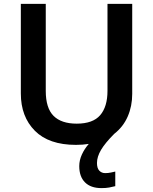

<svg xmlns="http://www.w3.org/2000/svg" viewBox="-20 -734 787 986"><path d="M478 103Q478 130 490 142.5Q502 155 520 155Q536 155 549.5 152Q563 149 572 147V222Q557 226 540.5 229Q524 232 501 232Q446 232 416.5 202.5Q387 173 387 119Q387 89 400.5 59.5Q414 30 436 5Q405 10 370 10Q231 10 159 -62.5Q87 -135 87 -254V-714H215V-267Q215 -179 255 -139Q295 -99 374 -99Q457 -99 494.5 -142.5Q532 -186 532 -268V-714H659V-252Q659 -189 636 -136Q613 -83 567 -47Q520 0 499 35.5Q478 71 478 103Z"/></svg>

Font: Noto Sans Malayalam SemiBold
Style: Regular
Weight: 600
Designer: Jelle Bosma - Monotype Design Team
Foundry: Monotype Imaging Inc.
Version: Version 2.104; ttfautohint (v1.8.4.7-5d5b)